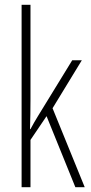

<svg xmlns="http://www.w3.org/2000/svg" viewBox="-20 -780 379 800"><path d="M107 -365Q107 -332 106.5 -303Q106 -274 105 -242H107Q116 -258 122.5 -270Q129 -282 138 -296L281 -529H321L199 -329L333 0H294L174 -296L107 -197V0H70V-760H107Z"/></svg>

Font: Noto Sans Gujarati UI ExtraCondensed ExtraLight
Style: Regular
Weight: 200
Width: 2
Designer: Jelle Bosma - Monotype Design Team, Universal Thirst
Foundry: Monotype Imaging Inc.
Version: Version 2.106; ttfautohint (v1.8.4.7-5d5b)